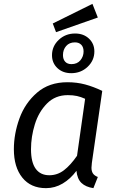

<svg xmlns="http://www.w3.org/2000/svg" viewBox="-20 -965 607 997"><path d="M511 -493 457 -119Q455 -99 455 -94Q455 -76 462.5 -64.5Q470 -53 488 -46L465 12Q425 6 403 -15Q381 -36 377 -78Q346 -36 305.5 -12Q265 12 219 12Q140 12 96 -42.5Q52 -97 52 -190Q52 -270 81 -350Q110 -430 172.5 -484Q235 -538 330 -538Q379 -538 422 -526.5Q465 -515 511 -493ZM141 -190Q141 -122 165.5 -88.5Q190 -55 236 -55Q278 -55 312 -81Q346 -107 380 -156L422 -452Q400 -462 379.5 -466.5Q359 -471 332 -471Q267 -471 224 -427.5Q181 -384 161 -319.5Q141 -255 141 -190ZM470 -698Q470 -651 435 -618Q400 -585 350 -585Q306 -585 278 -611.5Q250 -638 250 -678Q250 -725 285 -758Q320 -791 370 -791Q414 -791 442 -764.5Q470 -738 470 -698ZM307 -679Q307 -657 318.5 -644.5Q330 -632 351 -632Q381 -632 397.5 -652Q414 -672 414 -698Q414 -720 402 -732.5Q390 -745 369 -745Q340 -745 323.5 -726Q307 -707 307 -679ZM488 -874 271 -798 254 -843 460 -945Z"/></svg>

Font: Fira Sans Book
Style: Italic
Weight: 350
Italic angle: -8°
Designer: bBox Type GmbH & Carrois Corporate GbR & Edenspiekermann AG
Foundry: bBox Type GmbH & Carrois Corporate GbR & Edenspiekermann AG
Version: Version 4.301